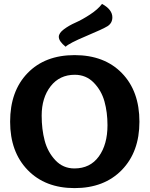

<svg xmlns="http://www.w3.org/2000/svg" viewBox="-20 -956 768 986"><path d="M363 10Q212 10 122 -83Q32 -176 32 -331Q32 -488 121.5 -580.5Q211 -673 363 -673Q516 -673 606 -580.5Q696 -488 696 -331Q696 -176 605.5 -83Q515 10 363 10ZM532 -313Q532 -379 516.5 -435Q501 -491 461.5 -531.5Q422 -572 364 -572Q286 -572 240 -513Q194 -454 194 -362Q194 -292 209.5 -233.5Q225 -175 264.5 -133Q304 -91 362 -91Q443 -91 487.5 -152.5Q532 -214 532 -313ZM533 -822Q509 -807 422 -770.5Q335 -734 317 -716Q282 -744 282 -767Q282 -786 308 -805.5Q334 -825 368 -840Q402 -855 442.5 -881.5Q483 -908 504 -936Q557 -907 557 -867Q557 -838 533 -822Z"/></svg>

Font: Overlock Black
Style: Regular
Weight: 900
Designer: Dario Muhafara
Foundry: Dario Manuel Muhafara
Version: Version 1.002